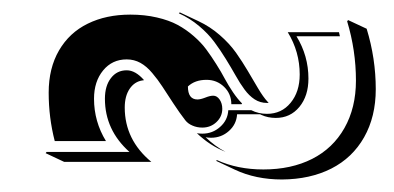

<svg xmlns="http://www.w3.org/2000/svg" viewBox="-20 -384 636 310"><path d="M53.7 -136.7 55.2 -138.7H189Q149.4 -174.1 149.4 -224.6Q149.4 -245.4 159.1 -257.9Q168.7 -270.5 184.6 -270.5Q198.7 -270.5 212.6 -254.6L210.4 -254.2Q197.3 -252.4 189.3 -240.6Q181.4 -228.8 181.4 -210.4Q181.4 -158.2 224.4 -122.6H83.7ZM58.6 -234.4Q58.6 -273.9 75.3 -302.6Q92 -331.3 121.7 -345.8Q151.4 -360.4 190.4 -360.4Q213.6 -360.4 233.3 -355.8Q252.9 -351.3 266.8 -343.8Q280.8 -336.2 292.8 -325.7Q304.9 -315.2 313.1 -304.1Q321.3 -293 329.2 -280.4Q337.2 -267.8 343 -256.8Q348.9 -245.8 356.3 -234.9Q363.8 -223.9 370.8 -217L370.1 -215.8H353.5Q353.5 -232.4 341.8 -243.8Q330.1 -255.1 313.5 -255.1Q294.7 -255.1 283.4 -244.4Q283.4 -223.6 298.6 -223.4Q303.7 -223.4 311.4 -226.4Q319.1 -229.5 324.2 -229.5Q330.3 -229.5 334.6 -223.3Q338.9 -217 338.9 -208.3Q338.9 -195.8 329.5 -186.9Q320.1 -178 306.6 -178Q298.1 -178 290.8 -181.2Q283.4 -184.3 279.1 -189.9Q270.3 -201.2 259.8 -217.2Q249.3 -233.2 242.1 -244.3Q234.9 -255.4 225.8 -266.1Q216.8 -276.9 206.7 -282.5Q196.5 -288.1 184.6 -288.1Q161.1 -288.1 146.5 -270.3Q131.8 -252.4 131.8 -224.6Q131.8 -187.7 151.1 -156.2H68.4Q58.6 -194.1 58.6 -234.4ZM268.8 -362.5 270.3 -364 300.3 -349.9Q319.1 -341.1 334.7 -327.5Q350.3 -314 361 -299Q371.6 -283.9 379.9 -269.8Q388.2 -255.6 396.6 -241.5Q405 -227.3 412.1 -219.7L413.8 -217.8Q412.6 -217.8 411.1 -217.8Q400.1 -217.8 391.1 -223.6Q382.1 -229.5 374.8 -239.5Q367.4 -249.5 360.4 -262.1Q353.3 -274.7 344.6 -288.8Q335.9 -303 326 -316.3Q316.2 -329.6 301.4 -342Q286.6 -354.5 268.8 -362.5ZM297.9 -168.9Q302 -168.2 306.6 -168.2Q323.2 -168.2 335.4 -179.1Q347.7 -189.9 348.6 -206.1H385.7Q397.2 -200.2 411.1 -200.2Q434.6 -200.2 449.2 -218Q463.9 -235.8 463.9 -263.7Q463.9 -300.5 444.6 -332H527.3L528.8 -325.4H458.7Q478 -293.9 478 -257.1Q478 -229.2 463.4 -211.4Q448.7 -193.6 425.3 -193.6Q412.6 -193.6 401.9 -198.5L399.9 -199.5H362.8Q361.8 -183.3 349.6 -172.5Q337.4 -161.6 320.8 -161.6Q315.9 -161.6 312 -162.4Q326.9 -147.9 344 -138.9Q318.8 -148.9 297.9 -168.9ZM328.9 -124.3 330.3 -125.5Q363.5 -110.4 405.3 -110.4Q450.2 -110.4 483.9 -127.4Q517.6 -144.5 536.1 -177.2Q554.7 -210 554.7 -253.9Q554.7 -302.5 540.5 -349.6L542 -351.6L572 -337.6Q586.7 -289.6 586.7 -240Q586.7 -195.6 567.9 -162.4Q549.1 -129.2 514.9 -111.8Q480.7 -94.5 435.3 -94.2Q392.8 -94.2 359.1 -110.1Z"/></svg>

Font: AgreloyS1
Style: Medium
Weight: 400
Designer: gluk
Foundry: gluk
Version: Version 0.27